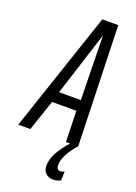

<svg xmlns="http://www.w3.org/2000/svg" viewBox="-202 -775 755 1063"><g transform="rotate(20 175.5 -243.5)"><path d="M-30 0 208 -707H302L323 0H251L246 -182H103L41 0ZM121 -246H249L242 -625ZM280 -5 322 0Q291 34 272.5 69.5Q254 105 254 133Q254 163 277 163Q288 163 300 156L299 208Q279 220 254 220Q227 220 210.5 204Q194 188 194 159Q194 122 216 81.5Q238 41 280 -5Z"/></g></svg>

Font: Georama Condensed
Style: Italic
Weight: 400
Width: 3
Italic angle: -9°
Designer: Jean-Baptiste Levee
Foundry: Production Type
Version: Version 1.000